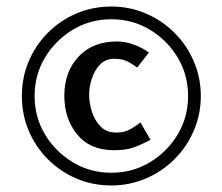

<svg xmlns="http://www.w3.org/2000/svg" viewBox="-20 -544 681 588"><path d="M595 -250Q595 -194 573.5 -144Q552 -94 514.5 -56.5Q477 -19 427 2.5Q377 24 321 24Q264 24 214.5 3Q165 -18 127 -56Q89 -94 68 -143.5Q47 -193 47 -250Q47 -307 68 -356.5Q89 -406 127 -444Q165 -482 214.5 -503Q264 -524 321 -524Q377 -524 427 -502.5Q477 -481 514.5 -443.5Q552 -406 573.5 -356Q595 -306 595 -250ZM556 -250Q556 -315 524 -368Q492 -421 439 -453Q386 -485 321 -485Q256 -485 203 -453Q150 -421 118 -368Q86 -315 86 -250Q86 -185 118 -132Q150 -79 203 -47Q256 -15 321 -15Q386 -15 439 -47Q492 -79 524 -132Q556 -185 556 -250ZM441 -116Q411 -100 388 -92Q365 -84 329 -84Q256 -84 216.5 -132Q177 -180 177 -251Q177 -324 220.5 -370.5Q264 -417 338 -417Q363 -417 389.5 -407.5Q416 -398 436 -383L400 -337Q383 -350 368 -357Q353 -364 330 -364Q303 -364 286 -346Q269 -328 261 -302.5Q253 -277 253 -254Q253 -229 261.5 -202Q270 -175 288 -156.5Q306 -138 337 -138Q359 -138 375.5 -146.5Q392 -155 410 -169Z"/></svg>

Font: Rosario SemiBold
Style: Italic
Weight: 600
Italic angle: -8.05°
Designer: Hector Gatti
Foundry: Omnibus Type
Version: Version 1.101; ttfautohint (v1.8.1.43-b0c9)